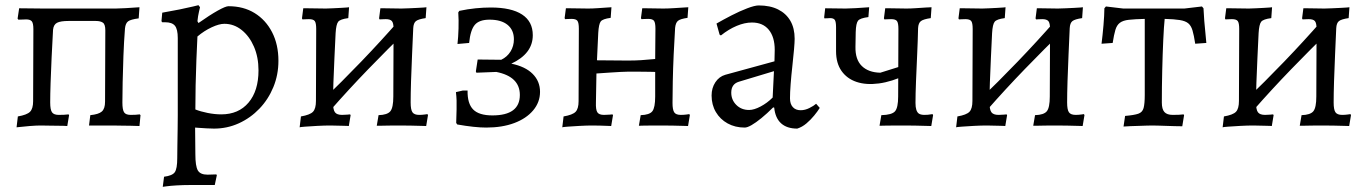

<svg xmlns="http://www.w3.org/2000/svg" viewBox="-20 -485 5287 742"><path d="M44 7 49 -35Q84 -41 96 -53Q108 -65 108 -94L109 -372Q109 -395 103 -402.5Q97 -410 81 -410Q77 -410 68.5 -409.5Q60 -409 51 -409L48 -413L54 -453Q74 -453 102 -452.5Q130 -452 149 -452H427Q440 -452 465.5 -453.5Q491 -455 519 -457L516 -414Q485 -410 475 -402.5Q465 -395 463 -375Q459 -324 457 -269.5Q455 -215 454 -167.5Q453 -120 453 -89Q453 -61 459.5 -51Q466 -41 485 -41Q494 -41 504 -41.5Q514 -42 520 -43L523 -40L519 2Q504 1 484.5 1Q465 1 446.5 0.5Q428 0 415 0H324L329 -40Q361 -43 373.5 -54Q386 -65 386 -92L387 -368Q387 -391 377.5 -397.5Q368 -404 350 -404H245Q214 -404 200.5 -397Q187 -390 185 -370Q182 -317 179.5 -263.5Q177 -210 175.5 -164.5Q174 -119 174 -89Q174 -61 181 -51Q188 -41 207 -41Q217 -41 228 -41.5Q239 -42 245 -43L247 -40L240 2Q226 1 206.5 1Q187 1 168.5 0.5Q150 0 137 0Q121 0 95 2Q69 4 44 7Z M609 237 614 198Q646 194 655.5 180.5Q665 167 665 126Q665 110 665.5 79Q666 48 666.5 14.5Q667 -19 667 -40V-338Q667 -372 656 -385.5Q645 -399 618 -399H607L604 -403L607 -436Q642 -442 674 -448.5Q706 -455 726.5 -460Q747 -465 747 -465L753 -457Q753 -457 749 -440Q745 -423 743 -403L747 -396Q791 -427 821.5 -444Q852 -461 863 -461Q921 -461 964 -434.5Q1007 -408 1031.5 -360.5Q1056 -313 1056 -250Q1056 -196 1036.5 -148.5Q1017 -101 982.5 -65Q948 -29 903 -8.5Q858 12 807 12Q795 12 778 11Q761 10 747.5 9Q734 8 734 8Q734 33 734.5 59Q735 85 735 111Q735 157 744.5 173.5Q754 190 782 190Q790 190 799 189.5Q808 189 816 189L818 192L810 230Q798 230 786 230Q774 230 762.5 230Q751 230 739 230Q727 230 715 230Q687 230 662.5 231.5Q638 233 623.5 235Q609 237 609 237ZM835 -43Q902 -43 940.5 -88.5Q979 -134 979 -213Q979 -264 961.5 -304.5Q944 -345 914 -369Q884 -393 847 -393Q827 -393 798 -379.5Q769 -366 743 -344Q741 -303 739 -254Q737 -205 736 -155Q735 -105 735 -62Q755 -54 782.5 -48.5Q810 -43 835 -43Z M1257 -59 1224 -95Q1301 -169 1376 -247Q1451 -325 1522 -406L1555 -370Q1478 -295 1403 -217.5Q1328 -140 1257 -59ZM1138 7 1143 -35Q1178 -41 1189.5 -53Q1201 -65 1201 -95L1202 -373Q1202 -396 1196.5 -403.5Q1191 -411 1174 -411Q1167 -411 1158 -410.5Q1149 -410 1149 -410L1147 -414L1152 -453Q1152 -453 1167.5 -453Q1183 -453 1203.5 -452.5Q1224 -452 1239 -452Q1251 -452 1266.5 -453Q1282 -454 1296.5 -454.5Q1311 -455 1320 -456Q1329 -457 1329 -457L1326 -415Q1295 -411 1287 -401Q1279 -391 1277 -357Q1275 -313 1272.5 -262.5Q1270 -212 1268.5 -166Q1267 -120 1267 -89Q1267 -61 1274.5 -51Q1282 -41 1302 -41Q1312 -41 1322.5 -42Q1333 -43 1333 -43L1335 -40L1328 2Q1328 2 1320.5 1.5Q1313 1 1302 1Q1291 1 1279 0.5Q1267 0 1257 0Q1234 0 1206.5 1.5Q1179 3 1159 4.5Q1139 6 1138 7ZM1627 2Q1627 2 1610 1.5Q1593 1 1570 0.5Q1547 0 1528 0Q1518 0 1502.5 0Q1487 0 1471.5 0.5Q1456 1 1446 1Q1436 1 1436 1L1443 -40Q1477 -41 1488.5 -55Q1500 -69 1500 -112L1501 -373Q1501 -396 1494.5 -403.5Q1488 -411 1471 -411Q1465 -411 1456 -410.5Q1447 -410 1447 -410L1445 -414L1450 -453Q1450 -453 1464.5 -453Q1479 -453 1498.5 -452.5Q1518 -452 1531 -452Q1545 -452 1561.5 -453Q1578 -454 1593.5 -454.5Q1609 -455 1618.5 -456Q1628 -457 1628 -457L1625 -415Q1597 -411 1587.5 -403.5Q1578 -396 1577 -376Q1575 -329 1572.5 -274.5Q1570 -220 1568.5 -171Q1567 -122 1567 -89Q1567 -61 1574 -51Q1581 -41 1600 -41Q1611 -41 1621.5 -42.5Q1632 -44 1632 -44L1634 -40Z M1859 8Q1815 8 1747 -4L1743 -10Q1744 -43 1744.5 -62.5Q1745 -82 1744.5 -97Q1744 -112 1742 -129L1768 -135H1787Q1786 -85 1808.5 -62Q1831 -39 1883 -39Q1989 -39 1989 -118Q1989 -189 1898 -207L1821 -204L1819 -209L1826 -255L1917 -254Q1940 -265 1953 -286Q1966 -307 1966 -333Q1966 -369 1941.5 -389Q1917 -409 1872 -409Q1832 -409 1815 -389Q1798 -369 1793 -319L1748 -315Q1751 -341 1752 -374.5Q1753 -408 1751 -437L1755 -443Q1788 -450 1818.5 -453Q1849 -456 1877 -456Q1956 -456 1997.5 -429Q2039 -402 2039 -349Q2039 -313 2018 -285.5Q1997 -258 1956 -239Q2010 -228 2038.5 -199.5Q2067 -171 2067 -130Q2067 -90 2040.5 -58.5Q2014 -27 1967.5 -9.5Q1921 8 1859 8Z M2153 7 2158 -35Q2193 -41 2204.5 -53Q2216 -65 2216 -94L2217 -374Q2217 -397 2211.5 -404.5Q2206 -412 2189 -412Q2182 -412 2173 -411.5Q2164 -411 2164 -411L2162 -415L2167 -453Q2167 -453 2182 -453Q2197 -453 2217.5 -452.5Q2238 -452 2253 -452Q2270 -452 2291 -453.5Q2312 -455 2327.5 -456Q2343 -457 2343 -457L2340 -416Q2309 -412 2301.5 -402Q2294 -392 2292 -358L2287 -252L2406 -251Q2435 -251 2458 -252.5Q2481 -254 2512 -257L2513 -374Q2513 -397 2507.5 -404.5Q2502 -412 2485 -412Q2478 -412 2468.5 -411.5Q2459 -411 2459 -411L2457 -415L2462 -453Q2462 -453 2477 -453Q2492 -453 2511 -452.5Q2530 -452 2543 -452Q2561 -452 2584 -453.5Q2607 -455 2623.5 -456Q2640 -457 2640 -457L2637 -416Q2609 -412 2600 -404.5Q2591 -397 2589 -377Q2586 -330 2583.5 -275Q2581 -220 2580 -170.5Q2579 -121 2579 -87Q2579 -61 2585.5 -51Q2592 -41 2611 -41Q2623 -41 2633.5 -42.5Q2644 -44 2644 -44L2646 -40L2639 2Q2639 2 2622.5 1.5Q2606 1 2583 0.5Q2560 0 2541 0Q2528 0 2506 0Q2484 0 2466.5 0.5Q2449 1 2449 1L2456 -40Q2490 -41 2501 -55Q2512 -69 2512 -112V-207Q2512 -207 2492.5 -207.5Q2473 -208 2448 -208Q2423 -208 2406 -208Q2397 -208 2377.5 -207Q2358 -206 2336.5 -204.5Q2315 -203 2300 -202Q2285 -201 2285 -201L2283 -89Q2282 -61 2288.5 -51Q2295 -41 2314 -41Q2326 -41 2336.5 -42Q2347 -43 2347 -43L2349 -40L2342 2Q2342 2 2329.5 1.5Q2317 1 2300.5 0.5Q2284 0 2270 0Q2248 0 2220.5 1.5Q2193 3 2173.5 4.5Q2154 6 2153 7Z M3061 12Q3021 12 2998.5 -8.5Q2976 -29 2972 -69L2968 -70Q2944 -46 2922.5 -28.5Q2901 -11 2884.5 -1.5Q2868 8 2858 8Q2821 8 2792 -8Q2763 -24 2746.5 -52Q2730 -80 2730 -116Q2730 -145 2744.5 -167Q2759 -189 2783 -196L2973 -248L2974 -292Q2974 -342 2951 -370Q2928 -398 2886 -398Q2858 -398 2827 -385Q2796 -372 2766 -348L2761 -351L2749 -394Q2775 -409 2807 -425.5Q2839 -442 2868 -453Q2897 -464 2912 -464Q2956 -464 2987 -448.5Q3018 -433 3034.5 -404.5Q3051 -376 3051 -335Q3051 -322 3048.5 -293Q3046 -264 3042 -228.5Q3038 -193 3035.5 -160Q3033 -127 3033 -105Q3033 -83 3044 -71Q3055 -59 3074 -59Q3091 -59 3108 -67.5Q3125 -76 3134 -84L3148 -68Q3140 -55 3126.5 -38.5Q3113 -22 3096.5 -8Q3080 6 3061 12ZM2875 -60Q2894 -60 2919.5 -73.5Q2945 -87 2966 -108L2971 -210L2835 -169Q2806 -160 2806 -127Q2806 -99 2825.5 -79.5Q2845 -60 2875 -60Z M3579 2Q3577 2 3559.5 1.5Q3542 1 3520 0.5Q3498 0 3480 0Q3467 0 3444 0Q3421 0 3401.5 0.5Q3382 1 3379 1L3386 -40Q3427 -41 3439 -55Q3451 -69 3451 -112L3452 -373Q3452 -396 3446.5 -403.5Q3441 -411 3424 -411Q3417 -411 3407.5 -410.5Q3398 -410 3398 -410L3396 -414L3401 -453Q3403 -453 3418 -453Q3433 -453 3451.5 -452.5Q3470 -452 3483 -452Q3500 -452 3521 -453.5Q3542 -455 3559 -456Q3576 -457 3580 -457L3577 -415Q3549 -411 3539 -403.5Q3529 -396 3528 -376Q3527 -329 3524.5 -275Q3522 -221 3520 -171Q3518 -121 3518 -87Q3518 -55 3531 -46Q3544 -37 3584 -44L3586 -40ZM3483 -196Q3426 -169 3376.5 -162.5Q3327 -156 3290 -168.5Q3253 -181 3232 -211Q3211 -241 3211 -287V-379Q3211 -400 3206.5 -407.5Q3202 -415 3188 -415Q3185 -415 3179 -414.5Q3173 -414 3166 -414L3165 -418L3169 -453L3248 -452Q3262 -452 3287 -453.5Q3312 -455 3339 -457L3336 -419Q3304 -415 3296 -405Q3288 -395 3287 -361L3286 -304Q3285 -255 3310.5 -230Q3336 -205 3382 -204L3484 -236Z M3794 -59 3761 -95Q3838 -169 3913 -247Q3988 -325 4059 -406L4092 -370Q4015 -295 3940 -217.5Q3865 -140 3794 -59ZM3675 7 3680 -35Q3715 -41 3726.5 -53Q3738 -65 3738 -95L3739 -373Q3739 -396 3733.5 -403.5Q3728 -411 3711 -411Q3704 -411 3695 -410.5Q3686 -410 3686 -410L3684 -414L3689 -453Q3689 -453 3704.5 -453Q3720 -453 3740.5 -452.5Q3761 -452 3776 -452Q3788 -452 3803.5 -453Q3819 -454 3833.5 -454.5Q3848 -455 3857 -456Q3866 -457 3866 -457L3863 -415Q3832 -411 3824 -401Q3816 -391 3814 -357Q3812 -313 3809.5 -262.5Q3807 -212 3805.5 -166Q3804 -120 3804 -89Q3804 -61 3811.5 -51Q3819 -41 3839 -41Q3849 -41 3859.5 -42Q3870 -43 3870 -43L3872 -40L3865 2Q3865 2 3857.5 1.5Q3850 1 3839 1Q3828 1 3816 0.5Q3804 0 3794 0Q3771 0 3743.5 1.5Q3716 3 3696 4.5Q3676 6 3675 7ZM4164 2Q4164 2 4147 1.5Q4130 1 4107 0.5Q4084 0 4065 0Q4055 0 4039.5 0Q4024 0 4008.5 0.5Q3993 1 3983 1Q3973 1 3973 1L3980 -40Q4014 -41 4025.5 -55Q4037 -69 4037 -112L4038 -373Q4038 -396 4031.5 -403.5Q4025 -411 4008 -411Q4002 -411 3993 -410.5Q3984 -410 3984 -410L3982 -414L3987 -453Q3987 -453 4001.5 -453Q4016 -453 4035.5 -452.5Q4055 -452 4068 -452Q4082 -452 4098.5 -453Q4115 -454 4130.5 -454.5Q4146 -455 4155.5 -456Q4165 -457 4165 -457L4162 -415Q4134 -411 4124.5 -403.5Q4115 -396 4114 -376Q4112 -329 4109.5 -274.5Q4107 -220 4105.5 -171Q4104 -122 4104 -89Q4104 -61 4111 -51Q4118 -41 4137 -41Q4148 -41 4158.5 -42.5Q4169 -44 4169 -44L4171 -40Z M4322 4 4328 -37Q4363 -40 4379 -45.5Q4395 -51 4399.5 -67.5Q4404 -84 4404 -118V-412Q4365 -411 4342.5 -408.5Q4320 -406 4308 -397Q4296 -388 4290.5 -369.5Q4285 -351 4280 -319L4237 -316Q4239 -333 4241 -351Q4243 -369 4244.5 -387.5Q4246 -406 4247 -423Q4248 -440 4248 -453L4254 -460L4321 -452H4557L4625 -460L4631 -453Q4632 -430 4634 -404.5Q4636 -379 4638.5 -356.5Q4641 -334 4642 -319L4599 -316Q4594 -349 4588.5 -367.5Q4583 -386 4572 -395Q4561 -404 4539.5 -407.5Q4518 -411 4481 -412Q4478 -384 4475.5 -330Q4473 -276 4471.5 -212Q4470 -148 4470 -89Q4470 -63 4480 -52Q4490 -41 4512 -41Q4525 -41 4536.5 -41.5Q4548 -42 4554 -43L4556 -40L4549 3Q4536 3 4520 2.5Q4504 2 4488 1.5Q4472 1 4457.5 0.5Q4443 0 4433 0Q4423 0 4409.5 0.5Q4396 1 4380.5 1.5Q4365 2 4349.5 2.5Q4334 3 4322 4Z M4824 -59 4791 -95Q4868 -169 4943 -247Q5018 -325 5089 -406L5122 -370Q5045 -295 4970 -217.5Q4895 -140 4824 -59ZM4705 7 4710 -35Q4745 -41 4756.5 -53Q4768 -65 4768 -95L4769 -373Q4769 -396 4763.5 -403.5Q4758 -411 4741 -411Q4734 -411 4725 -410.5Q4716 -410 4716 -410L4714 -414L4719 -453Q4719 -453 4734.5 -453Q4750 -453 4770.5 -452.5Q4791 -452 4806 -452Q4818 -452 4833.5 -453Q4849 -454 4863.5 -454.5Q4878 -455 4887 -456Q4896 -457 4896 -457L4893 -415Q4862 -411 4854 -401Q4846 -391 4844 -357Q4842 -313 4839.5 -262.5Q4837 -212 4835.5 -166Q4834 -120 4834 -89Q4834 -61 4841.5 -51Q4849 -41 4869 -41Q4879 -41 4889.5 -42Q4900 -43 4900 -43L4902 -40L4895 2Q4895 2 4887.5 1.5Q4880 1 4869 1Q4858 1 4846 0.5Q4834 0 4824 0Q4801 0 4773.5 1.5Q4746 3 4726 4.5Q4706 6 4705 7ZM5194 2Q5194 2 5177 1.5Q5160 1 5137 0.5Q5114 0 5095 0Q5085 0 5069.5 0Q5054 0 5038.5 0.5Q5023 1 5013 1Q5003 1 5003 1L5010 -40Q5044 -41 5055.5 -55Q5067 -69 5067 -112L5068 -373Q5068 -396 5061.5 -403.5Q5055 -411 5038 -411Q5032 -411 5023 -410.5Q5014 -410 5014 -410L5012 -414L5017 -453Q5017 -453 5031.5 -453Q5046 -453 5065.5 -452.5Q5085 -452 5098 -452Q5112 -452 5128.5 -453Q5145 -454 5160.5 -454.5Q5176 -455 5185.5 -456Q5195 -457 5195 -457L5192 -415Q5164 -411 5154.5 -403.5Q5145 -396 5144 -376Q5142 -329 5139.5 -274.5Q5137 -220 5135.5 -171Q5134 -122 5134 -89Q5134 -61 5141 -51Q5148 -41 5167 -41Q5178 -41 5188.5 -42.5Q5199 -44 5199 -44L5201 -40Z"/></svg>

Font: Alegreya
Style: Regular
Weight: 400
Designer: Juan Pablo del Peral
Foundry: Huerta Tipografica
Version: Version 2.009